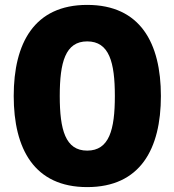

<svg xmlns="http://www.w3.org/2000/svg" viewBox="-20 -752 712 784"><path d="M336 12C553 12 637 -144 637 -360C637 -576 553 -732 336 -732C120 -732 36 -576 36 -360C36 -144 120 12 336 12ZM224 -360C224 -498 247 -583 336 -583C426 -583 449 -498 449 -360C449 -222 426 -137 336 -137C247 -137 224 -222 224 -360Z"/></svg>

Font: Aspekta 800
Style: Regular
Weight: 800
Designer: Ivo Dolenc
Version: Version 2.000